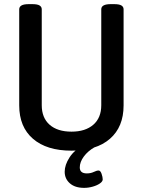

<svg xmlns="http://www.w3.org/2000/svg" viewBox="-20 -722 691 929"><path d="M326 7Q206 7 139.5 -50.5Q73 -108 73 -212V-677Q73 -689 84 -695.5Q95 -702 120 -702H136Q161 -702 171.5 -695.5Q182 -689 182 -677V-213Q182 -152 220 -118.5Q258 -85 326 -85Q393 -85 431.5 -118.5Q470 -152 470 -213V-677Q470 -702 516 -702H532Q557 -702 567.5 -695.5Q578 -689 578 -677V-212Q578 -108 512 -50.5Q446 7 326 7ZM387 187Q343 187 318 165Q293 143 293 109Q293 76 316.5 39.5Q340 3 383 -17L438 -10Q405 9 385.5 35.5Q366 62 366 88Q366 117 400 117Q419 117 433.5 110Q448 103 457 103Q466 103 471.5 119Q477 135 477 146Q477 156 463.5 165.5Q450 175 429 181Q408 187 387 187Z"/></svg>

Font: Asap Semi Condensed Medium
Style: Regular
Weight: 500
Width: 4
Designer: Pablo Cosgaya
Foundry: Omnibus-Type
Version: Version 3.001; ttfautohint (v1.8.4.7-5d5b)